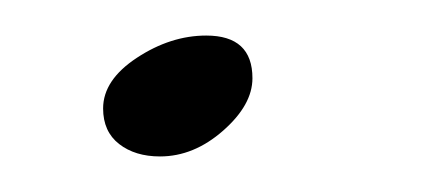

<svg xmlns="http://www.w3.org/2000/svg" viewBox="-20 -212 249 108"><path d="M38 -151Q38 -167 57 -179.5Q76 -192 96 -192Q122 -192 122 -168Q122 -153 105.5 -138.5Q89 -124 70 -124Q56 -124 47 -131Q38 -138 38 -151Z"/></svg>

Font: Dancing Script
Style: Regular
Weight: 400
Designer: Pablo Impallari
Foundry: Pablo Impallari
Version: Version 2.000